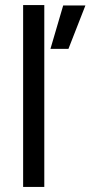

<svg xmlns="http://www.w3.org/2000/svg" viewBox="-20 -742 359 762"><path d="M71.8 -722H155.8V0H71.8ZM230.8 -720.4H319L251.6 -548H180.2Z"/></svg>

Font: 寒蝉端黑体 Light
Style: Regular
Weight: 300
Designer: ChillDuanSans {Warren2060}; 
Source Han Sans {Ryoko NISHIZUKA 西塚涼子 (kana, bopomofo & ideographs); Paul D. Hunt (Latin, G
Foundry: ChillType&Adobe
Version: Version 1.300;Glyphs 3.3 (3306)